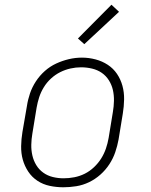

<svg xmlns="http://www.w3.org/2000/svg" viewBox="-20 -785 640 813"><path d="M248 8Q219 8 190.5 2Q162 -4 138.5 -19.5Q115 -35 99.5 -58.5Q84 -82 76.5 -109Q69 -136 69.5 -166Q70 -196 75 -226L94 -336Q98 -363 107 -389.5Q116 -416 132 -440.5Q148 -465 170 -484.5Q192 -504 218 -516Q244 -528 271.5 -534.5Q299 -541 327 -541Q356 -541 384.5 -533.5Q413 -526 436.5 -510.5Q460 -495 475.5 -472Q491 -449 498.5 -421.5Q506 -394 505.5 -364Q505 -334 500 -304L482 -194Q477 -167 468 -140.5Q459 -114 443 -89.5Q427 -65 405 -45.5Q383 -26 357 -13.5Q331 -1 303 3.5Q275 8 248 8ZM249 -30Q272 -30 295 -34.5Q318 -39 339 -49.5Q360 -60 378 -77Q396 -94 408.5 -114Q421 -134 428.5 -156Q436 -178 440 -201L458 -311Q462 -334 462.5 -358Q463 -382 458 -404Q453 -426 441 -445Q429 -464 411 -476.5Q393 -489 370 -494.5Q347 -500 323 -500Q301 -500 278.5 -495Q256 -490 235 -479.5Q214 -469 196 -452.5Q178 -436 165.5 -415.5Q153 -395 146 -373.5Q139 -352 135 -329L117 -219Q113 -196 112.5 -172.5Q112 -149 117 -127Q122 -105 133.5 -86Q145 -67 163 -54Q181 -41 203.5 -35.5Q226 -30 249 -30ZM337 -598 310 -622 452 -765 484 -735Z"/></svg>

Font: Iosevka Curly Slab XLtEx
Style: Italic
Weight: 200
Width: 7
Italic angle: -9°
Monospace: yes
Designer: Belleve Invis
Foundry: Belleve Invis
Version: Version 11.1.0; ttfautohint (v1.8.3)